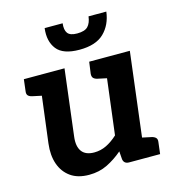

<svg xmlns="http://www.w3.org/2000/svg" viewBox="-109 -816 837 917"><g transform="rotate(-15 310.0 -358.0)"><path d="M220 8Q164 8 128.5 -17.5Q93 -43 78 -86.5Q63 -130 70 -187L111 -514H237L197 -187Q191 -140 209.5 -114.5Q228 -89 271 -89Q303 -89 331.5 -103Q360 -117 387 -142L433 -514H560L497 0H419Q394 0 390 -23L387 -63Q351 -32 310.5 -12Q270 8 220 8ZM473 0 498 -101 554 -89Q567 -86 574 -79Q581 -72 579 -58L572 0ZM135 -514 110 -413 54 -425Q40 -428 33.5 -435Q27 -442 29 -456L36 -514ZM458 -514 433 -413 377 -425Q363 -428 356.5 -435Q350 -442 351 -456L359 -514ZM330 -581Q249 -581 218 -620.5Q187 -660 195 -724H284Q280 -692 292 -675.5Q304 -659 339 -659Q377 -659 392.5 -675.5Q408 -692 412 -724H500Q492 -660 451.5 -620.5Q411 -581 330 -581Z"/></g></svg>

Font: Aleo
Style: Bold Italic
Weight: 700
Italic angle: -7°
Version: Version 2.001;gftools[0.9.29]